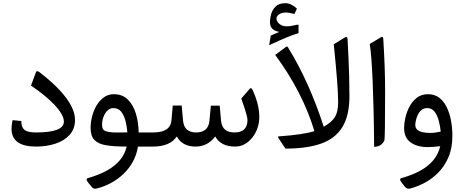

<svg xmlns="http://www.w3.org/2000/svg" viewBox="-20 -913 2884 1196"><path d="M112.8 -159.2 58.6 -164.6Q55.2 -149.9 53.5 -136.7Q51.8 -123.5 51.8 -111.3Q51.8 0 204.6 0Q271 0 326.2 -18.3Q381.3 -36.6 414.3 -73.7Q447.3 -110.8 447.3 -166.5Q447.3 -208 423.1 -254.4Q398.9 -300.8 350.8 -352.3Q302.7 -403.8 230 -460.4Q219.7 -468.8 213.1 -469.5Q206.5 -470.2 204.1 -463.4L172.9 -379.9Q212.4 -353.5 249.3 -324Q286.1 -294.4 315.2 -264.4Q344.2 -234.4 361.1 -206.5Q377.9 -178.7 377.9 -155.3Q377.9 -121.6 334.5 -104.7Q291 -87.9 204.1 -87.9Q162.6 -87.9 140.1 -99.1Q117.7 -110.4 113.8 -142.6Q113.3 -146.5 113 -150.6Q112.8 -154.8 112.8 -159.2Z M699.2 -87.9Q665.5 -87.9 640.6 -95Q615.7 -102.1 615.7 -135.7Q615.7 -161.6 624.8 -185.3Q633.8 -209 649.7 -224.4Q665.5 -239.7 686 -239.7Q716.8 -239.7 734.9 -217.3Q752.9 -194.8 761.7 -159.9Q770.5 -125 773.4 -88.4Q753.9 -87.9 739.5 -87.9Q725.1 -87.9 699.2 -87.9ZM527.8 196.3Q520.5 198.2 519.8 203.1Q519 208 522.2 213.9Q525.4 219.7 529.3 224.6L553.7 253.9Q559.1 260.3 566.4 262Q573.7 263.7 583 261.2Q630.4 249 673.1 225.8Q715.8 202.6 750.2 169.4Q784.7 136.2 807.9 93.8Q831.1 51.3 839.4 0H899.4Q911.1 0 911.1 -37.6V-49.8Q911.1 -87.9 899.4 -87.9H843.8Q842.8 -149.9 826.7 -204.1Q810.5 -258.3 776.9 -292.2Q743.2 -326.2 689.5 -326.2Q654.3 -326.2 627.2 -306.9Q600.1 -287.6 581.8 -256.6Q563.5 -225.6 554 -188.7Q544.4 -151.9 544.4 -116.7Q544.4 -65.4 568.8 -40.5Q593.3 -15.6 643.1 -7.8Q692.9 0 769 0Q758.3 46.4 727.8 83.5Q697.3 120.6 647.2 148.7Q597.2 176.8 527.8 196.3Z M1440.4 -87.9Q1363.8 -87.9 1356.9 -161.1L1348.6 -254.9H1293.5L1284.7 -161.6Q1278.3 -87.9 1201.2 -87.9Q1126.5 -87.9 1120.1 -163.1L1111.8 -255.4H1056.2L1047.9 -162.1Q1041 -87.9 934.1 -87.9H894Q867.2 -87.9 867.2 -49.8V-37.6Q867.2 0 894 0H931.6Q1040 0 1081.1 -63Q1115.7 0 1198.7 0Q1273.4 0 1320.8 -63Q1355.5 0 1444.8 0Q1477.5 0 1505.1 -15.6Q1532.7 -31.2 1553 -57.4Q1573.2 -83.5 1584.2 -116.2Q1595.2 -148.9 1595.2 -183.1Q1595.2 -261.2 1554.7 -349.6Q1549.8 -360.4 1544.9 -363Q1540 -365.7 1536.1 -360.8L1482.9 -299.3Q1495.6 -264.2 1504.2 -237.3Q1512.7 -210.4 1517.1 -192.6Q1521.5 -174.8 1521.5 -165.5Q1521.5 -127 1501.2 -107.4Q1481 -87.9 1440.4 -87.9Z M1656.7 -631.3Q1719.7 -661.1 1765.6 -679.9Q1811.5 -698.7 1839.8 -706.5V-755.9Q1839.8 -760.7 1830.1 -759Q1820.3 -757.3 1815.9 -755.9Q1802.2 -752.4 1790 -750.7Q1777.8 -749 1767.6 -749Q1745.6 -749 1731.2 -756.8Q1716.8 -764.6 1709.5 -775.9Q1702.1 -787.1 1702.1 -797.9Q1702.1 -813 1719 -824Q1735.8 -835 1760.3 -835Q1772 -835 1785.4 -832.5Q1798.8 -830.1 1814 -825.7L1829.6 -859.4Q1812 -876 1793.9 -884.5Q1775.9 -893.1 1757.8 -893.1Q1717.3 -893.1 1696.5 -872.1Q1675.8 -851.1 1668.7 -823.7Q1661.6 -796.4 1661.6 -777.3Q1661.6 -748 1676.5 -733.9Q1691.4 -719.7 1719.2 -714.4Q1706.1 -708.5 1692.9 -702.6Q1679.7 -696.8 1666.5 -691.4ZM1938.5 -96.2Q1904.3 -85.4 1848.9 -77.1Q1793.5 -68.8 1716.3 -63.5Q1711.9 -63.5 1711.7 -60.5Q1711.4 -57.6 1714.8 -52.2L1758.3 12.7Q1892.1 12.7 1980.5 -18.6Q2068.8 -49.8 2112.8 -121.6Q2156.7 -193.4 2156.7 -314.5Q2156.7 -378.4 2155 -436.5Q2153.3 -494.6 2150.9 -551.5Q2148.4 -608.4 2145 -668.9Q2144.5 -679.7 2139.9 -681.9Q2135.3 -684.1 2125.5 -678.2L2059.1 -637.2Q2065.9 -570.3 2071 -514.6Q2076.2 -459 2079.6 -414.3Q2083 -369.6 2084.7 -335Q2086.4 -300.3 2086.4 -275.4Q2086.4 -217.8 2066.7 -184.8Q2046.9 -151.9 1996.6 -123.5Q1906.2 -403.3 1774.4 -617.2Q1772.5 -621.1 1769.3 -622.8Q1766.1 -624.5 1760.3 -620.1L1694.3 -570.8Q1779.8 -455.1 1840.8 -336.4Q1901.9 -217.8 1938.5 -96.2Z M2283.2 -639.2Q2289.1 -602.1 2293.5 -544.2Q2297.9 -486.3 2301.3 -406.7Q2304.7 -327.1 2307.1 -225.6Q2309.6 -124 2310.5 1.5Q2333.5 1 2349.4 -8.8Q2365.2 -18.6 2374 -37.6Q2376.5 -42.5 2377.7 -117.4Q2378.9 -192.4 2378.9 -347.7Q2378.9 -421.4 2376 -501.2Q2373 -581.1 2367.7 -668Q2367.2 -678.7 2363.8 -682.1Q2360.4 -685.5 2354 -681.6Z M2722.2 -2.4Q2711.4 44.9 2680.9 82.8Q2650.4 120.6 2600.3 148.9Q2550.3 177.2 2480.5 196.3Q2473.1 198.2 2472.4 203.1Q2471.7 208 2474.9 213.6Q2478 219.2 2481.9 224.6L2502 250Q2509.3 258.3 2517.1 261.2Q2524.9 264.2 2535.6 261.2Q2578.6 250 2624.5 226.1Q2670.4 202.1 2709.7 162.6Q2749 123 2773.4 66.4Q2797.9 9.8 2797.9 -66.4Q2797.9 -118.2 2788.8 -164.8Q2779.8 -211.4 2761.5 -247.8Q2743.2 -284.2 2714.6 -305.2Q2686 -326.2 2646.5 -326.2Q2605 -326.2 2576.4 -304Q2547.9 -281.7 2530.3 -248Q2512.7 -214.4 2504.9 -178.7Q2497.1 -143.1 2497.1 -116.7Q2497.1 -54.7 2538.3 -25.6Q2579.6 3.4 2645.5 3.4Q2664.1 3.4 2684.1 1.5Q2704.1 -0.5 2722.2 -2.4ZM2566.9 -135.7Q2566.9 -144 2570.3 -160.9Q2573.7 -177.7 2581.8 -195.8Q2589.8 -213.9 2604.5 -226.8Q2619.1 -239.7 2641.6 -239.7Q2669.9 -239.7 2687 -217.3Q2704.1 -194.8 2713.1 -161.1Q2722.2 -127.4 2725.1 -93.3Q2708.5 -89.4 2691.9 -87.2Q2675.3 -85 2658.7 -85Q2635.7 -85 2614.5 -89.1Q2593.3 -93.3 2580.1 -104.2Q2566.9 -115.2 2566.9 -135.7Z"/></svg>

Font: Literata
Style: Regular
Weight: 400
Designer: Latin by Veronika Burian and Jose Scaglione. Greek by Irene Vlachou. Cyrillic by Vera Evstafieva.
Foundry: TypeTogether
Version: Version 3.002